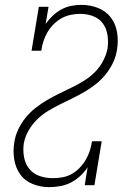

<svg xmlns="http://www.w3.org/2000/svg" viewBox="-20 -763 540 791"><path d="M182 8Q147 8 114.5 -5Q82 -18 63 -45Q44 -72 38.5 -107Q33 -142 39 -177Q43 -204 55 -229.5Q67 -255 85 -277.5Q103 -300 126 -318Q149 -336 173.5 -350.5Q198 -365 224 -377.5Q250 -390 275.5 -402.5Q301 -415 325.5 -430Q350 -445 370.5 -465.5Q391 -486 404.5 -511.5Q418 -537 423 -563Q427 -590 423 -617.5Q419 -645 404 -666Q389 -687 363.5 -696.5Q338 -706 311 -706Q292 -706 272 -702Q252 -698 234 -688Q216 -678 201 -663Q186 -648 175.5 -630Q165 -612 159 -593Q153 -574 150 -554H110L140 -735H180L168 -664Q181 -683 197.5 -698.5Q214 -714 233.5 -724.5Q253 -735 274.5 -739Q296 -743 316 -743Q352 -743 384.5 -730Q417 -717 437 -690.5Q457 -664 462.5 -628.5Q468 -593 462 -558Q458 -531 446 -505.5Q434 -480 416 -457.5Q398 -435 375.5 -417Q353 -399 328 -384.5Q303 -370 277.5 -357.5Q252 -345 226.5 -332.5Q201 -320 176.5 -305Q152 -290 131.5 -269.5Q111 -249 97 -224Q83 -199 78 -172Q74 -144 79 -116Q84 -88 100.5 -67.5Q117 -47 143 -38Q169 -29 197 -29Q217 -29 237 -32.5Q257 -36 275 -46Q293 -56 308 -71.5Q323 -87 333.5 -105Q344 -123 350 -142Q356 -161 359 -181H399L369 0H329L341 -74Q328 -54 310 -37.5Q292 -21 271 -10.5Q250 0 227 4Q204 8 182 8Z"/></svg>

Font: Iosevka Slab XLtObl
Style: Regular
Weight: 200
Italic angle: -9°
Monospace: yes
Designer: Belleve Invis
Foundry: Belleve Invis
Version: Version 11.1.1; ttfautohint (v1.8.3)